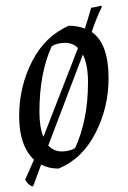

<svg xmlns="http://www.w3.org/2000/svg" viewBox="-20 -575 447 672"><path d="M337 -552Q318 -514 301 -463Q360 -423 360 -300Q360 -199 314 -109Q268 -19 185 15Q150 15 124 1L96 77H91Q76 69 68 54L99 -16Q47 -65 47 -168.5Q47 -272 92.5 -360.5Q138 -449 221 -485Q250 -485 277 -475Q285 -498 299 -548Q318 -550 333 -555ZM288 -286Q288 -349 270 -384L149 -66Q168 -45 196 -45Q224 -45 243 -57Q288 -155 288 -286ZM118 -184Q118 -129 132 -96L253 -407Q235 -425 207.5 -425Q180 -425 161 -413Q118 -319 118 -184Z"/></svg>

Font: Almendra
Style: Italic
Weight: 400
Italic angle: -12°
Designer: Ana Sanfelippo
Foundry: Ana Sanfelippo
Version: Version 1.004